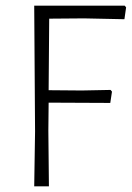

<svg xmlns="http://www.w3.org/2000/svg" viewBox="-20 -659 466 679"><path d="M154 -593 152 -340 269 -339 371 -341 376 -335 370 -295 152 -296 151 -197 153 0H101L104 -194L101 -639H421L426 -633L420 -591L277 -594Z"/></svg>

Font: Luna Sans Light
Style: Regular
Weight: 300
Designer: Juan Pablo del Peral
Foundry: Huerta Tipografica
Version: Version 2.001; ttfautohint (v1.5)